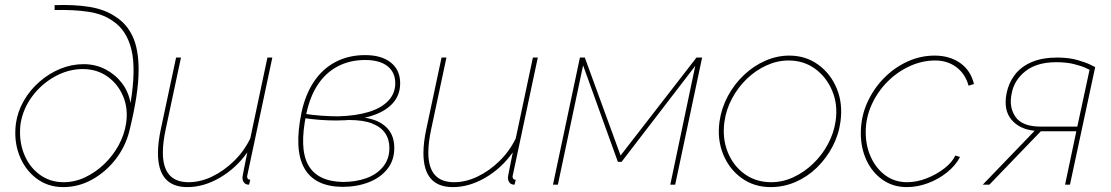

<svg xmlns="http://www.w3.org/2000/svg" viewBox="-20 -754 4535 784"><path d="M238 10Q175 10 128 -26Q81 -62 58.5 -121Q36 -180 45 -250Q52 -299 77.5 -343Q103 -387 141.5 -420.5Q180 -454 226 -473Q272 -492 321 -492Q370 -492 410.5 -471Q451 -450 478 -414.5Q505 -379 513 -333Q536 -473 516.5 -552Q497 -631 441 -668Q401 -697 340.5 -706Q280 -715 203 -713V-733Q282 -736 344.5 -726Q407 -716 450 -687Q497 -658 521.5 -605.5Q546 -553 546 -469Q546 -419 536.5 -357Q527 -295 508 -218Q492 -155 452 -103.5Q412 -52 356.5 -21Q301 10 238 10ZM240 -10Q285 -10 327.5 -30Q370 -50 405.5 -84Q441 -118 464.5 -161Q488 -204 495 -251Q504 -311 482.5 -361.5Q461 -412 418 -442Q375 -472 318 -472Q259 -472 204 -441.5Q149 -411 111.5 -360.5Q74 -310 64 -249Q56 -184 76.5 -129.5Q97 -75 140 -42.5Q183 -10 240 -10Z M745 10Q625 10 625 -129Q625 -151 628 -175.5Q631 -200 637 -228L699 -519H719L657 -228Q645 -173 645 -131Q645 -10 750 -10Q798 -10 846 -33Q894 -56 935.5 -96.5Q977 -137 1002 -189L1072 -519H1092L996 -67Q994 -56 991.5 -46Q989 -36 989 -34Q989 -20 1002 -20L997 0Q993 0 990 -0.5Q987 -1 985 -2Q978 -5 974 -12Q970 -19 970 -29Q970 -31 971 -36.5Q972 -42 976 -63Q980 -84 990 -132Q944 -67 878 -28.5Q812 10 745 10Z M1378 9Q1265 8 1222.5 -67.5Q1180 -143 1211 -294Q1227 -369 1262.5 -421.5Q1298 -474 1351 -501.5Q1404 -529 1471 -529Q1538 -529 1576 -498.5Q1614 -468 1614 -414Q1614 -365 1582.5 -331Q1551 -297 1492.5 -279.5Q1434 -262 1353 -262Q1322 -262 1287 -264.5Q1252 -267 1214 -273L1218 -290Q1257 -284 1293 -281.5Q1329 -279 1361 -279Q1434 -281 1486 -297Q1538 -313 1566 -343Q1594 -373 1594 -414Q1594 -459 1562 -484Q1530 -509 1471 -509Q1409 -509 1360 -483.5Q1311 -458 1278.5 -409.5Q1246 -361 1231 -290Q1201 -148 1238.5 -80.5Q1276 -13 1380 -11Q1433 -11 1476 -26.5Q1519 -42 1544.5 -73.5Q1570 -105 1570 -150Q1570 -185 1552.5 -210.5Q1535 -236 1499 -250Q1463 -264 1405 -264L1406 -277Q1447 -278 1478 -272Q1509 -266 1530 -254.5Q1551 -243 1564.5 -227Q1578 -211 1584 -191.5Q1590 -172 1590 -150Q1590 -99 1561.5 -63.5Q1533 -28 1485 -9.5Q1437 9 1378 9Z M1829 10Q1709 10 1709 -129Q1709 -151 1712 -175.5Q1715 -200 1721 -228L1783 -519H1803L1741 -228Q1729 -173 1729 -131Q1729 -10 1834 -10Q1882 -10 1930 -33Q1978 -56 2019.5 -96.5Q2061 -137 2086 -189L2156 -519H2176L2080 -67Q2078 -56 2075.5 -46Q2073 -36 2073 -34Q2073 -20 2086 -20L2081 0Q2077 0 2074 -0.5Q2071 -1 2069 -2Q2062 -5 2058 -12Q2054 -19 2054 -29Q2054 -31 2055 -36.5Q2056 -42 2060 -63Q2064 -84 2074 -132Q2028 -67 1962 -28.5Q1896 10 1829 10Z M2238 0 2348 -519H2368L2514 -119L2824 -519H2847L2737 0H2717L2819 -485L2518 -93H2503L2361 -487L2258 0Z M3127 10Q3059 10 3008 -27Q2957 -64 2932.5 -125Q2908 -186 2918 -258Q2926 -313 2952 -361.5Q2978 -410 3017.5 -447.5Q3057 -485 3105 -506Q3153 -527 3203 -527Q3270 -527 3321 -490Q3372 -453 3397 -392Q3422 -331 3412 -258Q3405 -204 3379.5 -155.5Q3354 -107 3315.5 -69.5Q3277 -32 3228.5 -11Q3180 10 3127 10ZM3129 -10Q3176 -10 3220 -30.5Q3264 -51 3300.5 -86Q3337 -121 3361 -166Q3385 -211 3392 -259Q3402 -326 3378.5 -382.5Q3355 -439 3308.5 -473Q3262 -507 3200 -507Q3154 -507 3110 -487Q3066 -467 3030 -432.5Q2994 -398 2969.5 -352.5Q2945 -307 2938 -256Q2929 -189 2951.5 -133Q2974 -77 3020.5 -43.5Q3067 -10 3129 -10Z M3683 10Q3627 10 3584.5 -19.5Q3542 -49 3518.5 -99Q3495 -149 3495 -210Q3495 -275 3520 -332Q3545 -389 3587.5 -433Q3630 -477 3684 -502Q3738 -527 3796 -527Q3858 -527 3901 -496.5Q3944 -466 3957 -411L3935 -404Q3922 -452 3885.5 -479.5Q3849 -507 3799 -507Q3745 -507 3694 -483.5Q3643 -460 3603 -419.5Q3563 -379 3539 -326Q3515 -273 3515 -214Q3515 -158 3536.5 -111.5Q3558 -65 3596 -37.5Q3634 -10 3684 -10Q3723 -10 3763 -25.5Q3803 -41 3835.5 -66Q3868 -91 3881 -119L3900 -113Q3882 -78 3847 -50Q3812 -22 3769 -6Q3726 10 3683 10Z M3993 0 4205 -220Q4143 -226 4110 -265.5Q4077 -305 4090 -372Q4098 -414 4123 -447.5Q4148 -481 4191.5 -500Q4235 -519 4297 -519Q4344 -519 4379 -509Q4414 -499 4433 -489.5Q4452 -480 4452 -480L4349 0H4329L4375 -218H4230L4020 0ZM4230 -237H4379L4429 -469Q4429 -469 4412 -477Q4395 -485 4364.5 -492.5Q4334 -500 4293 -500Q4214 -500 4167.5 -463.5Q4121 -427 4111 -372Q4099 -317 4126.5 -277Q4154 -237 4230 -237Z"/></svg>

Font: Raleway Thin
Style: Italic
Weight: 100
Italic angle: -12°
Designer: Matt McInerney, Pablo Impallari, Rodrigo Fuenzalida
Foundry: Matt McInerney, Pablo Impallari, Rodrigo Fuenzalida
Version: Version 4.026